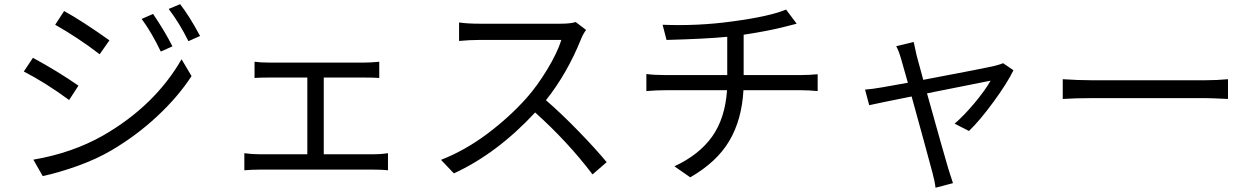

<svg xmlns="http://www.w3.org/2000/svg" viewBox="-20 -794 5890 902"><path d="M699.2 -728.5Q757.8 -641.6 790 -576.2L735.4 -551.8Q692.4 -641.6 645.5 -705.1ZM91.8 -458 134.8 -522.5Q252.9 -458 348.6 -391.6L304.7 -324.2Q191.4 -407.2 91.8 -458ZM136.7 -43.9Q319.3 -75.2 463.9 -157.2Q707 -296.9 833 -515.6L879.9 -436.5Q815.4 -337.9 717.8 -247.1Q620.1 -156.2 503.9 -87.9Q434.6 -46.9 344.7 -14.6Q254.9 17.6 180.7 33.2ZM239.3 -677.7 281.2 -742.2Q366.2 -695.3 494.1 -604.5L448.2 -539.1Q347.7 -616.2 239.3 -677.7ZM772.5 -752 826.2 -774.4Q869.1 -719.7 919.9 -625L865.2 -600.6Q823.2 -685.5 772.5 -752Z M1175.8 -503.9Q1204.1 -500 1242.2 -500H1692.4Q1720.7 -500 1761.7 -503.9V-427.7Q1740.2 -429.7 1692.4 -429.7H1501V-69.3H1738.3Q1771.5 -69.3 1802.7 -74.2V5.9Q1773.4 2.9 1738.3 2.9H1198.2Q1164.1 2.9 1127.9 5.9V-74.2Q1167 -69.3 1198.2 -69.3H1423.8V-429.7H1243.2Q1196.3 -429.7 1175.8 -427.7Z M2733.4 -653.3Q2718.8 -633.8 2710 -611.3Q2645.5 -450.2 2544.9 -323.2Q2617.2 -260.7 2697.8 -177.7Q2778.3 -94.7 2830.1 -32.2L2763.7 25.4Q2647.5 -127.9 2494.1 -265.6Q2314.5 -72.3 2112.3 20.5L2051.8 -43Q2164.1 -86.9 2268.6 -165Q2373 -243.2 2454.1 -334Q2504.9 -391.6 2551.8 -469.2Q2598.6 -546.9 2617.2 -606.4H2234.4Q2185.5 -606.4 2136.7 -601.6V-688.5Q2174.8 -682.6 2234.4 -682.6H2612.3Q2661.1 -682.6 2684.6 -690.4Z M3092.8 -677.7Q3258.8 -670.9 3420.9 -693.4Q3595.7 -716.8 3672.9 -749L3722.7 -682.6Q3706.1 -678.7 3668.9 -668.9Q3589.8 -648.4 3473.6 -630.9V-441.4H3744.1Q3780.3 -441.4 3821.3 -445.3V-366.2Q3778.3 -370.1 3746.1 -370.1H3472.7Q3464.8 -230.5 3405.8 -131.3Q3346.7 -32.2 3222.7 39.1L3148.4 -12.7Q3265.6 -67.4 3326.2 -153.3Q3386.7 -239.3 3395.5 -370.1H3103.5Q3063.5 -370.1 3016.6 -366.2V-446.3Q3052.7 -441.4 3101.6 -441.4H3396.5V-621.1Q3296.9 -611.3 3111.3 -606.4Z M4272.5 -596.7Q4273.4 -589.8 4286.1 -534.2Q4300.8 -482.4 4317.4 -418.9Q4612.3 -474.6 4656.2 -485.4Q4681.6 -492.2 4692.4 -497.1L4741.2 -463.9Q4710.9 -402.3 4647 -314.9Q4583 -227.5 4532.2 -178.7L4464.8 -212.9Q4509.8 -252 4559.1 -311Q4608.4 -370.1 4633.8 -415Q4626 -414.1 4335 -355.5Q4413.1 -75.2 4435.5 0Q4454.1 59.6 4457 66.4L4375 87.9Q4372.1 59.6 4360.4 16.6Q4355.5 -2 4319.8 -133.3Q4284.2 -264.6 4262.7 -340.8Q4101.6 -308.6 4063.5 -299.8L4043.9 -373Q4073.2 -375 4125 -383.8Q4128.9 -384.8 4245.1 -405.3Q4218.8 -499 4212.9 -518.6Q4202.1 -555.7 4190.4 -577.1Z M4972.7 -421.9Q5045.9 -417 5108.4 -417H5643.6Q5695.3 -417 5749 -421.9V-329.1Q5667 -333 5644.5 -333H5108.4Q5033.2 -333 4972.7 -329.1Z"/></svg>

Font: Min Sans
Style: Regular
Weight: 400
Designer: Jinseong-Kim, NotoSansCJK, Nunito
Foundry: Jinseong-Kim
Version: Version 1.400;Glyphs 3.1.2 (3151)